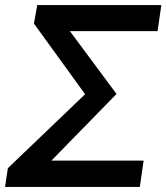

<svg xmlns="http://www.w3.org/2000/svg" viewBox="-29 -738 657 758"><path d="M2 -74 307 -366 105 -645 118 -718H608L593 -615H247L431 -367L174 -104H538L523 0H-9Z"/></svg>

Font: Nebula Sans Semibold
Style: Regular
Weight: 600
Italic angle: -9°
Designer: Paul D. Hunt for Adobe (as Source Sans)
Foundry: Nebula Entertainment & Broadcasting LLC
Version: Version 1.010